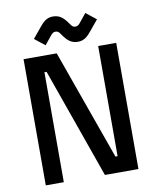

<svg xmlns="http://www.w3.org/2000/svg" viewBox="-96 -975 851 1049"><g transform="rotate(-10 329.0 -451.0)"><path d="M147 -799 204 -754 242 -801C250 -811 257 -818 270 -818C283 -818 289 -811 298 -798C322 -763 343 -742 382 -742C417 -742 437 -762 458 -788L505 -845L448 -890L410 -843C402 -833 395 -826 382 -826C369 -826 363 -833 354 -846C330 -881 309 -902 270 -902C235 -902 215 -882 194 -856ZM72 -700V0H172V-610H184L400 0H586V-700H486V-89H474L256 -700Z"/></g></svg>

Font: Space Text Medium
Style: Regular
Weight: 500
Designer: Florian Karsten (Space Text), Colophon Foundry (Space Mono)
Foundry: Florian Karsten
Version: Version 1.003;PS 001.003;hotconv 1.0.88;makeotf.lib2.5.64775